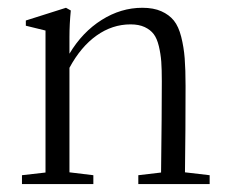

<svg xmlns="http://www.w3.org/2000/svg" viewBox="-20 -466 579 486"><path d="M35.6 0V-22.5L95.2 -29.3V-388.7L45.4 -400.9V-414.1L147 -446.3L159.2 -439.5Q155.8 -404.3 155.8 -372.1V-330.1Q188.5 -384.8 237.3 -415.5Q286.1 -446.3 340.3 -446.3Q368.7 -446.3 388.4 -437.5Q408.2 -428.7 420.2 -413.8Q432.1 -398.9 438.7 -372.8Q445.3 -346.7 447.5 -318.4Q449.7 -290 449.7 -248.5Q449.7 -136.7 448.2 -29.8L510.7 -22.5V0H330.1V-22.5L387.7 -29.3Q389.6 -180.7 389.6 -260.7Q389.6 -290.5 388.2 -310.1Q386.7 -329.6 382.1 -349.1Q377.4 -368.7 369.1 -379.6Q360.8 -390.6 346.2 -397.5Q331.5 -404.3 310.5 -404.3Q264.2 -404.3 224.4 -376Q184.6 -347.7 155.8 -294.4V-29.8L216.3 -22.5V0Z"/></svg>

Font: Elstob Light
Style: Regular
Weight: 300
Designer: Peter S. Baker
Version: Version 1.015